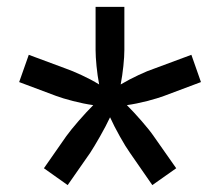

<svg xmlns="http://www.w3.org/2000/svg" viewBox="-20 -640 639 557"><path d="M176.3 -103 107.4 -151.9 172.4 -245.1Q185.5 -263.2 208 -289.1Q230.5 -314.9 250.5 -335Q222.7 -338.9 191.7 -346.9Q160.6 -355 142.6 -361.8L35.6 -401.9L63.5 -481L171.4 -440.9Q188.5 -435.1 216.6 -422.1Q244.6 -409.2 267.6 -395Q262.7 -420.9 260 -448.5Q257.3 -476.1 257.3 -495.1V-620.1H340.8V-495.1Q340.8 -476.1 337.9 -448.5Q335 -420.9 330.1 -395Q354 -409.2 381.6 -422.1Q409.2 -435.1 427.2 -440.9L535.2 -481L563 -401.9L456.1 -361.8Q438 -355 407 -346.9Q376 -338.9 348.1 -335Q368.2 -314.9 391.1 -288.6Q414.1 -262.2 425.8 -245.1L491.2 -151.9L421.9 -103L356.9 -196.8Q344.7 -213.9 327.9 -243.9Q311 -273.9 299.3 -299.8Q287.1 -273.9 270.3 -244.4Q253.4 -214.8 241.7 -196.8Z"/></svg>

Font: UDEV Gothic 35
Style: Regular
Weight: 400
Version: v2.1.0; ttfautohint (v1.8.4.7-5d5b-dirty) -l 6 -r 45 -G 200 